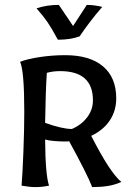

<svg xmlns="http://www.w3.org/2000/svg" viewBox="-20 -757 543 783"><path d="M68 0Q72 -49 75.5 -140Q79 -231 79 -302Q79 -467 62 -505Q93 -517 143.5 -524.5Q194 -532 246 -532Q346 -532 400 -486.5Q454 -441 454 -356Q454 -305 427.5 -265.5Q401 -226 352 -203Q429 -52 475 -15Q448 -3 419.5 1.5Q391 6 356 6Q335 -48 262 -181Q258 -180 244 -180Q224 -180 200.5 -182Q177 -184 164 -188Q165 -44 180 0Q153 6 124 6Q100 6 68 0ZM359 -348Q359 -467 225 -467Q196 -467 171 -460Q166 -387 164 -256Q234 -231 273 -231Q311 -247 335 -278Q359 -309 359 -348ZM129 -723Q170 -737 220 -737L278 -651L334 -737Q364 -737 397 -729Q342 -665 305 -609Q269 -595 216 -595Q190 -643 173.5 -667Q157 -691 129 -723Z"/></svg>

Font: Mirza
Style: Regular
Weight: 400
Designer: Arabic design by Kourosh Beigpour, Latin design by Eduardo Tunni, engineering by Lasse Fister
Version: Version 1.0010g